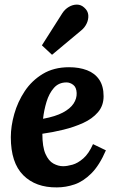

<svg xmlns="http://www.w3.org/2000/svg" viewBox="-20 -803 510 834"><path d="M280 -511Q324 -511 358 -498Q392 -485 411 -457Q430 -429 430 -385Q430 -344 405.5 -315.5Q381 -287 341.5 -269Q302 -251 255 -239.5Q208 -228 164 -222Q164 -165 177.5 -134.5Q191 -104 212 -92.5Q233 -81 254 -81Q271 -81 294.5 -87.5Q318 -94 342 -115Q366 -136 384 -177L440 -150Q412 -85 377 -50Q342 -15 304 -2Q266 11 227 11Q135 12 81 -42Q27 -96 27 -207Q27 -255 42 -308Q57 -361 87.5 -407Q118 -453 166 -482Q214 -511 280 -511ZM269 -445Q235 -445 214 -421Q193 -397 182 -360.5Q171 -324 167 -287Q221 -297 253 -314Q285 -331 299.5 -353Q314 -375 313 -399Q312 -424 298 -434.5Q284 -445 269 -445ZM206 -565 162 -606 251 -746Q262 -763 279 -773Q296 -783 314 -783Q332 -783 346 -770Q362 -756 363.5 -737.5Q365 -719 356.5 -701Q348 -683 333 -671Z"/></svg>

Font: Lora Italic
Style: Italic
Weight: 400
Italic angle: -3°
Designer: Olga Karpushina, Alexei Vanyashin (Cyrillic)
Foundry: Cyreal
Version: Version 2.210; ttfautohint (v1.8.1.43-b0c9)